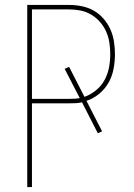

<svg xmlns="http://www.w3.org/2000/svg" viewBox="-20 -755 540 775"><path d="M90 0V-735H259Q285 -735 310 -730Q335 -725 357.5 -712.5Q380 -700 397.5 -680Q415 -660 425.5 -636.5Q436 -613 440 -587.5Q444 -562 444 -536Q444 -507 438.5 -477.5Q433 -448 418.5 -422Q404 -396 380.5 -376.5Q357 -357 329 -348L392 -225L375 -217L311 -342Q298 -339 285 -338.5Q272 -338 259 -338H109V0ZM109 -356H259Q270 -356 280.5 -356.5Q291 -357 302 -359L241 -477L259 -485L321 -364Q346 -373 367.5 -390.5Q389 -408 402 -432Q415 -456 420 -482.5Q425 -509 425 -536Q425 -560 421.5 -583Q418 -606 408.5 -627.5Q399 -649 383.5 -666.5Q368 -684 348 -696Q328 -708 305 -712.5Q282 -717 259 -717H109Z"/></svg>

Font: Iosevka SS04 Thin
Style: Regular
Weight: 100
Monospace: yes
Designer: Belleve Invis
Foundry: Belleve Invis
Version: Version 19.0.0; ttfautohint (v1.8.4)